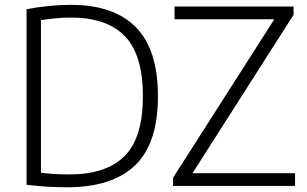

<svg xmlns="http://www.w3.org/2000/svg" viewBox="-20 -767 1268 792"><path d="M257 5.5Q216.5 5.5 177.2 3.2Q138 1 89.5 -5V-729Q132.5 -737.5 180 -742.2Q227.5 -747 272 -747Q450 -747 540.8 -654.5Q631.5 -562 631.5 -370Q631.5 -175 537 -84.8Q442.5 5.5 257 5.5ZM266.5 -47.5Q418 -47.5 493.8 -123.2Q569.5 -199 569.5 -370Q569.5 -539.5 495.8 -617Q422 -694.5 272 -694.5Q243 -694.5 212 -691.8Q181 -689 149 -684V-54.5Q200.5 -47.5 266.5 -47.5ZM694 0V-34L1111.5 -687.5H700V-740H1191V-706L774 -52.5H1197V0Z"/></svg>

Font: Encode Sans Lt
Style: Regular
Weight: 300
Designer: Multiple Designers
Foundry: Impallari Type
Version: Version 3.002; ttfautohint (v1.8.3) -l 8 -r 50 -G 200 -x 14 